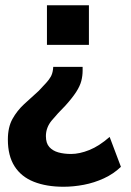

<svg xmlns="http://www.w3.org/2000/svg" viewBox="-20 -523 500 732"><path d="M222 189Q157 189 109 170Q61 151 35.5 111Q10 71 10 9Q10 -38 27.5 -69.5Q45 -101 72 -126Q99 -151 127 -176Q145 -195 156 -207Q167 -219 173.5 -230.5Q180 -242 182 -258L183 -268H295V-254Q295 -234 290 -214.5Q285 -195 270.5 -172.5Q256 -150 229 -120Q200 -91 177.5 -64Q155 -37 155 -4Q155 23 168 37.5Q181 52 202.5 58Q224 64 251 64Q283 64 320.5 49Q358 34 398 -1L441 113Q413 140 376 157Q339 174 299.5 181.5Q260 189 222 189ZM159 -352V-503H319V-352Z"/></svg>

Font: Nunito Sans 7pt Condensed ExtraBold
Style: Regular
Weight: 800
Width: 3
Designer: Vernon Adams
Foundry: Vernon Adams
Version: Version 3.101;gftools[0.9.27]